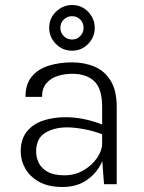

<svg xmlns="http://www.w3.org/2000/svg" viewBox="-20 -734 573 765"><path d="M229.5 11Q172.5 11 135.5 -9.8Q98.5 -30.5 80.5 -63Q62.5 -95.5 62.5 -130Q62.5 -179 86.5 -209.2Q110.5 -239.5 151 -253.2Q191.5 -267 241 -267Q312 -267 387 -238V-308.5Q387 -380.5 355.8 -410.2Q324.5 -440 267.5 -440Q237 -440 209.5 -431.2Q182 -422.5 164.8 -402.2Q147.5 -382 147.5 -348H81.5Q81.5 -398.5 106.5 -428.8Q131.5 -459 173.8 -472.2Q216 -485.5 267.5 -485.5Q317 -485.5 357.2 -468.2Q397.5 -451 421.2 -412Q445 -373 445 -307.5V0H394.5L387.5 -92Q368.5 -47 328 -18Q287.5 11 229.5 11ZM237 -35.5Q279 -35.5 313 -55.5Q347 -75.5 367 -105Q387 -134.5 387 -162V-199Q354 -212 315.5 -219.2Q277 -226.5 247 -226.5Q196.5 -226.5 160.2 -204.8Q124 -183 124 -130Q124 -106 134.8 -84.5Q145.5 -63 170.2 -49.2Q195 -35.5 237 -35.5ZM267 -532Q229 -532 202.5 -559.2Q176 -586.5 176 -623Q176 -662 203.8 -688Q231.5 -714 267 -714Q306 -714 331.8 -686.5Q357.5 -659 357.5 -623Q357.5 -586 331.2 -559Q305 -532 267 -532ZM267 -576.5Q287 -576.5 300 -590.5Q313 -604.5 313 -623Q313 -642.5 300 -656Q287 -669.5 267 -669.5Q247.5 -669.5 234 -656Q220.5 -642.5 220.5 -623Q220.5 -604 234 -590.2Q247.5 -576.5 267 -576.5Z"/></svg>

Font: Betina Sans Light
Style: Regular
Weight: 300
Designer: Jonathan Pinhorn (font) & Cristiano Sobral (main changes)
Version: Version 2.001;October 6, 2020;FontCreator 13.0.0.2681 64-bit